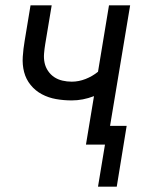

<svg xmlns="http://www.w3.org/2000/svg" viewBox="-20 -540 540 717"><path d="M346 157 372 0H301L331 -181Q310 -173 289.5 -169Q269 -165 248 -165Q218 -165 189.5 -170Q161 -175 136.5 -188Q112 -201 94.5 -222.5Q77 -244 70 -271Q63 -298 65 -328Q67 -358 72 -387L94 -520H173L149 -376Q146 -358 144.5 -340Q143 -322 146.5 -305.5Q150 -289 159.5 -275Q169 -261 182.5 -252Q196 -243 213 -239Q230 -235 248 -235Q274 -235 299.5 -245Q325 -255 346 -272L387 -520H466L391 -70H453L416 157Z"/></svg>

Font: Iosevka Oblique
Style: Regular
Weight: 400
Italic angle: -9°
Monospace: yes
Designer: Belleve Invis
Foundry: Belleve Invis
Version: Version 32.5.0; ttfautohint (v1.8.4)